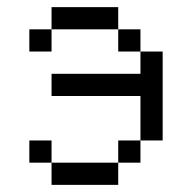

<svg xmlns="http://www.w3.org/2000/svg" viewBox="-20 -520 540 540"><path d="M125 -62.5V0H312.5V-62.5ZM125 -62.5V-125H62.5V-62.5ZM312.5 -62.5H375V-125H312.5ZM375 -125H437.5Q437.5 -125 437.5 -375H375V-312.5H125V-250H375Q375 -250 375 -125ZM375 -375V-437.5H312.5V-375ZM125 -437.5H62.5V-375H125ZM125 -437.5H312.5V-500H125Z"/></svg>

Font: Unifont
Style: Regular
Weight: 500
Version: Version 15.1.04